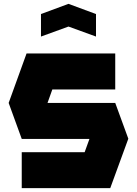

<svg xmlns="http://www.w3.org/2000/svg" viewBox="-20 -978 712 998"><path d="M479 -788 336 -840 193 -788V-905L336 -958L479 -905ZM579 -700V-513H252L227 -443H579L647 -257L553 0H93V-187H420L445 -256H93L25 -443L118 -700Z"/></svg>

Font: Clickuper
Style: Bold
Weight: 700
Designer: Denis Ignatov
Foundry: Denis Ignatov
Version: Version 1.10 April 16, 2021